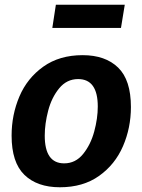

<svg xmlns="http://www.w3.org/2000/svg" viewBox="-20 -779 601 811"><path d="M533 -327Q533 -239 499.5 -161.5Q466 -84 398.5 -36Q331 12 233 12Q137 12 83 -40.5Q29 -93 29 -206Q29 -294 62 -371.5Q95 -449 163 -497.5Q231 -546 329 -546Q425 -546 479 -493.5Q533 -441 533 -327ZM169 -206Q169 -89 251 -89Q299 -89 331 -128.5Q363 -168 378 -223.5Q393 -279 393 -329Q393 -445 310 -445Q262 -445 230 -406Q198 -367 183.5 -311.5Q169 -256 169 -206ZM216 -759H507L491 -661H201Z"/></svg>

Font: Bitter Pro
Style: Bold Italic
Weight: 700
Italic angle: -9°
Designer: Sol Matas, and Bitter project Authors
Foundry: Sol Matas
Version: Version 1.010